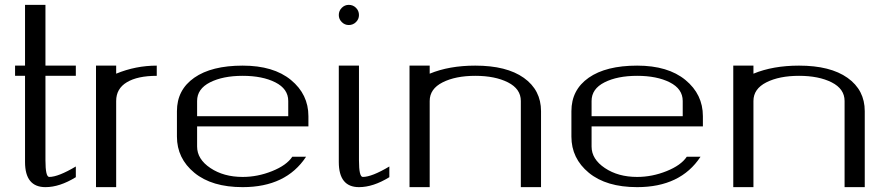

<svg xmlns="http://www.w3.org/2000/svg" viewBox="-20 -770 3661 790"><path d="M167 -750V-500H292V-458H167V-110.4Q167 -42 182.6 -42Q219.7 -42 292 -85Q292 -85 292 -41Q225.6 0 167 0Q83 0 83 -103.5V-458H42V-500H83V-750Z M625 -500V-458Q545.9 -458 502 -431.6Q458 -405.3 458 -354.5V0H375V-500H458V-466.8Q538.1 -500 625 -500Z M1249 -250H791V-167Q791 -115.2 845.7 -78.6Q900.4 -42 978.5 -42Q1040 -42 1099.6 -65.9Q1159.2 -89.8 1182.6 -125H1239.3Q1157.2 0 978.5 0Q851.6 0 779.8 -59.1Q708 -118.2 708 -208V-312.5Q708 -400.4 779.3 -450.2Q850.6 -500 978.5 -500Q1105.5 -500 1177.2 -440.9Q1249 -381.8 1249 -292ZM791 -292H1166V-354.5Q1166 -404.3 1112.8 -431.2Q1059.6 -458 978.5 -458Q897.5 -458 844.2 -431.2Q791 -404.3 791 -354.5Z M1415 -750Q1432.6 -750 1444.8 -737.8Q1457 -725.6 1457 -708Q1457 -691.4 1444.8 -679.2Q1432.6 -667 1415 -667Q1398.4 -667 1386.2 -679.2Q1374 -691.4 1374 -708Q1374 -725.6 1386.2 -737.8Q1398.4 -750 1415 -750ZM1457 -500V-110.4Q1457 -42 1472.7 -42Q1509.8 -42 1582 -85V-41Q1515.6 0 1457 0Q1374 0 1374 -103.5V-500Z M1748 -500V-466.8Q1828.1 -500 1935.5 -500Q2064.5 -500 2135.3 -449.7Q2206.1 -399.4 2206.1 -312.5V0H2123V-354.5Q2123 -404.3 2069.8 -431.2Q2016.6 -458 1935.5 -458Q1854.5 -458 1801.3 -431.2Q1748 -404.3 1748 -354.5V0H1665V-500Z M2872.1 -250H2414.1V-167Q2414.1 -115.2 2468.8 -78.6Q2523.4 -42 2601.6 -42Q2663.1 -42 2722.7 -65.9Q2782.2 -89.8 2805.7 -125H2862.3Q2780.3 0 2601.6 0Q2474.6 0 2402.8 -59.1Q2331.1 -118.2 2331.1 -208V-312.5Q2331.1 -400.4 2402.3 -450.2Q2473.6 -500 2601.6 -500Q2728.5 -500 2800.3 -440.9Q2872.1 -381.8 2872.1 -292ZM2414.1 -292H2789.1V-354.5Q2789.1 -404.3 2735.8 -431.2Q2682.6 -458 2601.6 -458Q2520.5 -458 2467.3 -431.2Q2414.1 -404.3 2414.1 -354.5Z M3080.1 -500V-466.8Q3160.2 -500 3267.6 -500Q3396.5 -500 3467.3 -449.7Q3538.1 -399.4 3538.1 -312.5V0H3455.1V-354.5Q3455.1 -404.3 3401.9 -431.2Q3348.6 -458 3267.6 -458Q3186.5 -458 3133.3 -431.2Q3080.1 -404.3 3080.1 -354.5V0H2997.1V-500Z"/></svg>

Font: okolaks
Style: Regular
Weight: 500
Version: Version 000.6.0